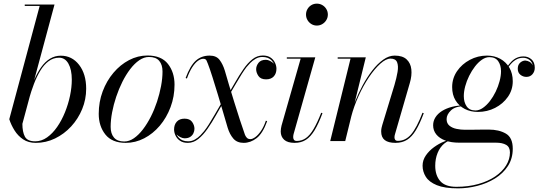

<svg xmlns="http://www.w3.org/2000/svg" viewBox="-20 -775 2972 1055"><path d="M176.5 10Q136 10 107.2 -9.2Q78.5 -28.5 59.8 -58.5Q41 -88.5 31 -120L198 -742.5H116V-750H279.5L103 -94.5Q103 -50 116.8 -24.2Q130.5 1.5 173.5 1.5Q208 1.5 238.5 -20Q269 -41.5 294 -77.5Q319 -113.5 337 -158Q355 -202.5 364.8 -249Q374.5 -295.5 374.5 -337Q374.5 -392.5 356 -425.2Q337.5 -458 304.5 -458Q273 -458 247.2 -438.8Q221.5 -419.5 201.8 -387Q182 -354.5 166.5 -313.8Q151 -273 139 -230H132Q147 -285 165.2 -329.2Q183.5 -373.5 205.5 -404.8Q227.5 -436 254.8 -452.5Q282 -469 314 -469Q375.5 -469 414.5 -418.8Q453.5 -368.5 453.5 -287.5Q453.5 -229 431.5 -175.5Q409.5 -122 371 -80.2Q332.5 -38.5 282.5 -14.2Q232.5 10 176.5 10Z M671 10Q595.5 10 559 -36Q522.5 -82 522.5 -149.5Q522.5 -215 544.2 -273Q566 -331 603.5 -375.2Q641 -419.5 689.2 -444.8Q737.5 -470 790.5 -470Q866.5 -470 902.8 -423.8Q939 -377.5 939 -310Q939 -244.5 917.2 -186.5Q895.5 -128.5 858 -84.2Q820.5 -40 772.2 -15Q724 10 671 10ZM662.5 2.5Q690 2.5 716 -15.5Q742 -33.5 765.5 -64.2Q789 -95 808.8 -134Q828.5 -173 842.8 -216.2Q857 -259.5 865 -302.2Q873 -345 873 -382Q873 -419 855 -440.5Q837 -462 798.5 -462Q771.5 -462 745.2 -444Q719 -426 695.5 -395.2Q672 -364.5 652.5 -325.5Q633 -286.5 618.5 -243.2Q604 -200 596 -157.5Q588 -115 588 -77.5Q588 -41 606.2 -19.2Q624.5 2.5 662.5 2.5Z M1319 10Q1282.5 10 1262.2 -13.5Q1242 -37 1231 -73Q1221.5 -105 1207.5 -153Q1193.5 -201 1177.8 -253.2Q1162 -305.5 1147.5 -351.2Q1133 -397 1122.5 -424Q1119.5 -432 1115 -442Q1110.5 -452 1097 -452Q1083 -452 1067.5 -440.8Q1052 -429.5 1036.5 -405.8Q1021 -382 1007 -343.5L1000 -346.5Q1025 -414 1056 -441.8Q1087 -469.5 1132 -469.5Q1168.5 -469.5 1186.5 -446Q1204.5 -422.5 1215.5 -386.5Q1225 -353 1238.5 -307.8Q1252 -262.5 1267.5 -213Q1283 -163.5 1298 -117Q1313 -70.5 1326 -34.5Q1329 -26.5 1336 -18.5Q1343 -10.5 1356 -10.5Q1367.5 -10.5 1383 -21.8Q1398.5 -33 1414 -55.5Q1429.5 -78 1441 -112L1448 -109Q1423.5 -41.5 1390 -15.8Q1356.5 10 1319 10ZM1012 10Q985.5 10 968.8 -1.8Q952 -13.5 944.2 -30.8Q936.5 -48 936.5 -63.5Q936.5 -90 951.5 -106.5Q966.5 -123 994 -123Q1023 -123 1035.8 -104.8Q1048.5 -86.5 1048.5 -67.5Q1048.5 -55 1042.8 -42.8Q1037 -30.5 1025.2 -22.8Q1013.5 -15 994 -15Q984 -15 970.8 -21.5Q957.5 -28 947.5 -39Q937.5 -50 937.5 -63.5H944Q944 -38.5 962.2 -18.5Q980.5 1.5 1013.5 1.5Q1034 1.5 1051.2 -8.5Q1068.5 -18.5 1081.2 -31.8Q1094 -45 1101.5 -54.5Q1114.5 -71 1127.5 -91.5Q1140.5 -112 1158.5 -143Q1176.5 -174 1204 -221L1211.5 -218Q1189 -181.5 1166.8 -141.8Q1144.5 -102 1120.5 -67.5Q1096.5 -33 1069.8 -11.5Q1043 10 1012 10ZM1231.5 -239 1224 -242Q1248.5 -281 1271.2 -321Q1294 -361 1317.5 -395Q1341 -429 1367 -449.5Q1393 -470 1424 -470Q1450.5 -470 1467 -458.5Q1483.5 -447 1491.2 -430Q1499 -413 1499 -397.5Q1499 -371 1484.2 -355Q1469.5 -339 1442 -339Q1412.5 -339 1400 -357.5Q1387.5 -376 1387.5 -394.5Q1387.5 -413 1400.5 -429.8Q1413.5 -446.5 1441.5 -446.5Q1451.5 -446.5 1464.8 -439.8Q1478 -433 1488 -422Q1498 -411 1498 -397.5H1491.5Q1491.5 -422.5 1473.2 -442.2Q1455 -462 1421.5 -462Q1401.5 -462 1384.2 -451.8Q1367 -441.5 1354.2 -428.2Q1341.5 -415 1334 -405.5Q1321.5 -389 1308.5 -368.5Q1295.5 -348 1277.5 -317.2Q1259.5 -286.5 1231.5 -239Z M1599 10Q1560 10 1541.2 -7.2Q1522.5 -24.5 1522.5 -53Q1522.5 -60.5 1523.8 -68.8Q1525 -77 1527 -85L1632 -452.5H1556V-460H1712.5L1593 -37.5Q1592 -33.5 1591.5 -29.2Q1591 -25 1591 -21.5Q1591 -13 1595.2 -6.8Q1599.5 -0.5 1611 -0.5Q1638.5 -0.5 1660.8 -16.2Q1683 -32 1703.2 -66.2Q1723.5 -100.5 1745 -155.5L1752 -153Q1730.5 -95.5 1708.8 -59.5Q1687 -23.5 1661 -6.8Q1635 10 1599 10ZM1721 -634.5Q1704.5 -634.5 1691 -642.8Q1677.5 -651 1669.5 -664.8Q1661.5 -678.5 1661.5 -695Q1661.5 -711.5 1669.5 -725.2Q1677.5 -739 1691 -747Q1704.5 -755 1721 -755Q1737.5 -755 1751.2 -747Q1765 -739 1773.2 -725.2Q1781.5 -711.5 1781.5 -695Q1781.5 -678.5 1773.2 -664.8Q1765 -651 1751.2 -642.8Q1737.5 -634.5 1721 -634.5Z M2153 10Q2114 10 2094.2 -5.2Q2074.5 -20.5 2074.5 -52.5Q2074.5 -63.5 2076.5 -72.5Q2078.5 -81.5 2080.5 -88L2147.5 -308Q2159 -347 2164.5 -379.8Q2170 -412.5 2162 -432.8Q2154 -453 2126 -453Q2101 -453 2069.8 -425Q2038.5 -397 2007.2 -350.5Q1976 -304 1950.2 -247.2Q1924.5 -190.5 1909.5 -133H1904.5Q1913.5 -171.5 1931.2 -216.8Q1949 -262 1973 -306.5Q1997 -351 2025.8 -388Q2054.5 -425 2085.8 -447.2Q2117 -469.5 2148.5 -469.5Q2192 -469.5 2214.2 -448.8Q2236.5 -428 2240.2 -394Q2244 -360 2232 -319.5L2150.5 -38Q2149 -33.5 2148.2 -28.8Q2147.5 -24 2147.5 -20Q2147.5 -12.5 2151.5 -6.8Q2155.5 -1 2166.5 -1Q2208.5 -1 2239.2 -37Q2270 -73 2301.5 -155.5L2308.5 -153Q2287 -95.5 2265.2 -59.5Q2243.5 -23.5 2216.8 -6.8Q2190 10 2153 10ZM1794.5 0 1906 -452.5H1835.5V-460H1990L1877 0Z M2497 260Q2423 260 2380.2 242.5Q2337.5 225 2319.8 196.5Q2302 168 2302 135.5Q2302 105 2320 79Q2338 53 2365 33.5Q2392 14 2419.5 3Q2447 -8 2466 -8H2477.5Q2445 -6 2421.2 13.8Q2397.5 33.5 2384.5 65.5Q2371.5 97.5 2371.5 136Q2371.5 188.5 2399 220Q2426.5 251.5 2488 251.5Q2553.5 251.5 2607.8 236.2Q2662 221 2701 194.5Q2740 168 2761 134Q2782 100 2782 62.5Q2782 33 2761.2 21Q2740.5 9 2705.5 9Q2696 9 2674.8 9Q2653.5 9 2627 9Q2600.5 9 2574.8 9Q2549 9 2529.5 9Q2510 9 2503.5 9Q2458.5 9 2426.5 -3Q2394.5 -15 2377.2 -36.5Q2360 -58 2360 -86.5Q2360 -110.5 2372.8 -130.5Q2385.5 -150.5 2408.5 -165Q2431.5 -179.5 2463 -187.8Q2494.5 -196 2532 -196V-191.5Q2482 -191.5 2458 -168.5Q2434 -145.5 2434 -120.5Q2434 -97 2449.8 -84.2Q2465.5 -71.5 2488.8 -66.8Q2512 -62 2534 -62Q2551.5 -62 2576.8 -62.2Q2602 -62.5 2626.5 -62.8Q2651 -63 2665 -63Q2721.5 -63 2759.5 -41Q2797.5 -19 2797.5 42Q2797.5 96.5 2770.8 137.5Q2744 178.5 2699.8 205.8Q2655.5 233 2602.5 246.5Q2549.5 260 2497 260ZM2606 -160Q2565.5 -160 2533.5 -176.5Q2501.5 -193 2483 -223.5Q2464.5 -254 2464.5 -296.5Q2464.5 -344.5 2491.2 -383.8Q2518 -423 2561.8 -446.2Q2605.5 -469.5 2656 -469.5Q2696.5 -469.5 2728.5 -452Q2760.5 -434.5 2779 -402.8Q2797.5 -371 2797.5 -328.5Q2797.5 -281 2770.8 -242.8Q2744 -204.5 2700.5 -182.2Q2657 -160 2606 -160ZM2592.5 -168Q2613 -168 2633.2 -182Q2653.5 -196 2671.8 -219.5Q2690 -243 2703.8 -271.5Q2717.5 -300 2725.2 -329.2Q2733 -358.5 2733 -383.5Q2733 -416.5 2717.5 -438.8Q2702 -461 2669 -461Q2648.5 -461 2628.2 -447Q2608 -433 2590 -409.8Q2572 -386.5 2558 -358.2Q2544 -330 2536.2 -300.8Q2528.5 -271.5 2528.5 -246.5Q2528.5 -213.5 2544 -190.8Q2559.5 -168 2592.5 -168ZM2856.5 -465Q2882 -465 2900.2 -449Q2918.5 -433 2918.5 -402.5Q2918.5 -382 2905.8 -367.2Q2893 -352.5 2872.5 -352.5Q2854 -352.5 2839.5 -364.2Q2825 -376 2825 -397Q2825 -418 2837 -429.5Q2849 -441 2865.5 -442.5Q2879.5 -441.5 2890.8 -434.8Q2902 -428 2907.5 -415Q2903.5 -436 2888.2 -446.8Q2873 -457.5 2854 -457.5Q2831 -457.5 2812.2 -445.5Q2793.5 -433.5 2776.2 -410Q2759 -386.5 2741.5 -351.5L2736.5 -354.5Q2763 -410 2791 -437.5Q2819 -465 2856.5 -465Z"/></svg>

Font: Bodoni Moda 28pt
Style: Italic
Weight: 400
Italic angle: -13°
Designer: Owen Earl
Foundry: indestructible type
Version: Version 2.004